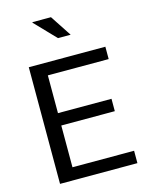

<svg xmlns="http://www.w3.org/2000/svg" viewBox="-128 -941 767 1017"><g transform="rotate(-15 256.0 -432.5)"><path d="M451.7 -364.7V-296.9H158.2V-67.9H496.1V0H71.8V-639.6H491.7V-571.8H158.2V-364.7ZM253.9 -865.2 330.6 -748.5H261.2L151.4 -862.8L152.8 -865.2Z"/></g></svg>

Font: Yantramanav
Style: Regular
Weight: 400
Version: Version 1.001;PS 1.0;hotconv 1.0.72;makeotf.lib2.5.5900; ttf